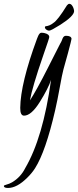

<svg xmlns="http://www.w3.org/2000/svg" viewBox="-75 -583 400 985"><path d="M198.7 -465.3C186.4 -455.2 173 -449.5 158.7 -448.2C156.7 -447.6 155.6 -445.8 155.3 -442.9C154.9 -439.9 156.6 -436.7 160.2 -433.1C165.7 -428.2 171.5 -425.8 177.5 -425.8C183.5 -425.8 202.6 -435.9 234.9 -456.1C281.7 -486 305.2 -509.4 305.2 -526.4C304.9 -530.6 303.7 -535.6 301.8 -541.5C296.2 -556.2 289.1 -563.5 280.3 -563.5C276.7 -563.2 272.8 -560.5 268.6 -555.7C236.7 -504.2 213.4 -474.1 198.7 -465.3ZM263.2 -399.4C255.7 -399.4 250 -394.9 246.1 -385.7L242.2 -375.5C240.2 -370.3 237.3 -364.6 233.4 -358.4C230.1 -352.2 209.1 -310.7 170.2 -233.9C131.3 -157.1 100.7 -101.7 78.6 -67.9C86.1 -112.1 108.9 -189.3 147 -299.3L170.9 -369.1C175.5 -382.8 177.7 -390.8 177.7 -393.1C177.4 -403.2 168.8 -410 151.9 -413.6C147.6 -414.6 142.7 -415 137 -415C131.3 -415 126 -409.8 121.1 -399.4C119.1 -395.2 117 -390 114.7 -383.8C58.4 -231.4 29.8 -113.4 28.8 -29.8C28.5 -3.1 35 10.3 48.3 10.3C73.1 10.3 100 -13.1 129.2 -59.8C158.3 -106.5 177.6 -144.4 187 -173.3C159.7 24.3 115.4 175.3 54.2 279.8C38.9 310.4 16.6 334.5 -12.7 352.1C-23.1 357.9 -32.7 361.9 -41.5 364C-50.3 366.1 -54.9 368.5 -55.2 371.1C-55.2 377.9 -48 381.3 -33.7 381.3C-3.4 381.3 29.5 363.8 64.9 328.6C80.9 313 94.2 296.7 105 279.8C141.1 222.8 175.5 123.7 208 -17.6C216.1 -53.1 224 -92.2 231.7 -135C239.3 -177.8 245.6 -208.5 250.5 -227.1L273.4 -309.6C285.8 -355.8 292 -380.5 292 -383.8C291 -394.2 281.4 -399.4 263.2 -399.4Z"/></svg>

Font: Kristi
Style: Medium
Weight: 400
Italic angle: -15°
Version: Version 1.003